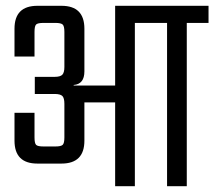

<svg xmlns="http://www.w3.org/2000/svg" viewBox="-20 -642 739 662"><path d="M699 -622V-563H624V0H556V-563H445V0H377V-289H271V-157Q271 -78 192 -78H109Q30 -78 30 -157V-253H99V-168Q99 -148 104.5 -142.5Q110 -137 130 -137H171Q190 -137 196 -142.5Q202 -148 202 -168V-284Q202 -304 195 -311Q188 -318 168 -318H100V-377H168Q188 -377 195 -384.5Q202 -392 202 -411V-532Q202 -552 196 -557.5Q190 -563 171 -563H130Q110 -563 104.5 -557.5Q99 -552 99 -532V-447H30V-543Q30 -622 109 -622H192Q271 -622 271 -543V-396Q271 -352 234 -349V-347H377V-622Z"/></svg>

Font: Teko Light
Style: Regular
Weight: 300
Designer: Manushi Parikh, Jonny Pinhorn
Foundry: Indian Type Foundry
Version: Version 1.105;PS 1.0;hotconv 1.0.78;makeotf.lib2.5.61930; tt